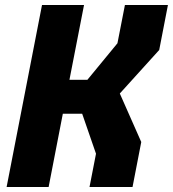

<svg xmlns="http://www.w3.org/2000/svg" viewBox="-20 -750 694 770"><path d="M339 0H511.5L546.5 -180.5L460.5 -375L618.5 -549.5L653.5 -730H481L451 -576.5L330.5 -430H258.5L317 -730H148.5L6.5 0H175L232 -294H309.5L365 -133.5Z"/></svg>

Font: Monaspace Krypton ExtraBold
Style: Italic
Weight: 800
Italic angle: -11°
Designer: Riley Cran & the Lettermatic Team
Foundry: Lettermatic
Version: Version 1.101 (Monaspace Krypton)